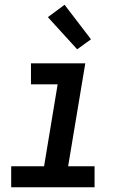

<svg xmlns="http://www.w3.org/2000/svg" viewBox="-20 -786 540 806"><path d="M27 0V-88H165L222 -432H110V-520H338L266 -88H377V0ZM304 -579 181 -714 251 -766 362 -621Z"/></svg>

Font: Iosevka SS04 Semibold
Style: Italic
Weight: 600
Italic angle: -9°
Monospace: yes
Designer: Belleve Invis
Foundry: Belleve Invis
Version: Version 19.0.0; ttfautohint (v1.8.4)